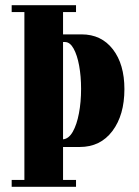

<svg xmlns="http://www.w3.org/2000/svg" viewBox="-20 -720 535 740"><path d="M25 0V-26.5H74V-673.5H25V-700H273V-673.5H223V-587.5H294.5Q370.5 -587.5 415 -530Q459.5 -472.5 459.5 -376.5Q459.5 -276.5 413.2 -215Q367 -153.5 287.5 -153.5H223V-26.5H273V0ZM230.5 -558H223V-183Q245 -185 260.5 -212.2Q276 -239.5 284.2 -283Q292.5 -326.5 292.5 -377.5Q292.5 -426 285 -467Q277.5 -508 263.5 -533Q249.5 -558 230.5 -558Z"/></svg>

Font: Imbue 50pt Black
Style: Regular
Weight: 900
Designer: Tyler Finck
Foundry: Etcetera Type Company
Version: Version 1.102; ttfautohint (v1.8.3)